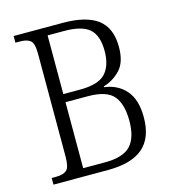

<svg xmlns="http://www.w3.org/2000/svg" viewBox="-107 -803 804 891"><g transform="rotate(-15 295.0 -357.0)"><path d="M40 0V-32H62Q96 -32 112 -46Q128 -60 128 -111V-605Q128 -656 111.5 -669Q95 -682 62 -682H40V-714H276Q389 -714 444 -672Q499 -630 499 -539Q499 -466 465 -430Q431 -394 384 -380V-376Q448 -368 487 -323.5Q526 -279 526 -194Q526 -95 470.5 -47.5Q415 0 303 0ZM273 -394Q362 -394 396 -431Q430 -468 430 -538Q430 -612 394 -644Q358 -676 272 -676H193V-394ZM298 -38Q385 -38 421 -76Q457 -114 457 -196Q457 -276 423.5 -315.5Q390 -355 300 -355H193V-38Z"/></g></svg>

Font: Noto Serif Ethiopic SemiCondensed Light
Style: Regular
Weight: 300
Width: 4
Designer: Monotype Design Team
Foundry: Monotype Imaging Inc.
Version: Version 2.102; ttfautohint (v1.8.4.7-5d5b)